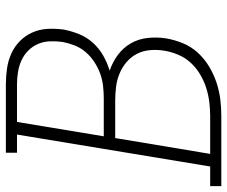

<svg xmlns="http://www.w3.org/2000/svg" viewBox="-95 -695 775 655"><g transform="rotate(-90 292.5 -367.5)"><path d="M-15 0V-38H52L161 -697H99V-735H332Q360 -735 387 -731Q414 -727 438 -716Q462 -705 480.5 -686.5Q499 -668 509.5 -644Q520 -620 521.5 -592.5Q523 -565 519 -537Q514 -511 503.5 -485Q493 -459 474 -438Q455 -417 430.5 -403Q406 -389 379 -381Q408 -371 432.5 -353Q457 -335 472 -309Q487 -283 490.5 -251.5Q494 -220 489 -188Q484 -159 472.5 -131Q461 -103 440.5 -80.5Q420 -58 393.5 -42Q367 -26 338.5 -16.5Q310 -7 281.5 -3.5Q253 0 224 0ZM285 -401Q306 -401 327.5 -403.5Q349 -406 369.5 -413.5Q390 -421 409 -433.5Q428 -446 442.5 -463Q457 -480 465 -500.5Q473 -521 477 -542Q480 -564 479 -585.5Q478 -607 470 -625.5Q462 -644 447.5 -658.5Q433 -673 414.5 -681.5Q396 -690 375 -693.5Q354 -697 332 -697H204L155 -401ZM95 -38H224Q248 -38 272 -41Q296 -44 320 -51.5Q344 -59 366.5 -72.5Q389 -86 406 -104.5Q423 -123 433 -146.5Q443 -170 447 -194Q451 -218 449 -242.5Q447 -267 436.5 -287.5Q426 -308 408.5 -323Q391 -338 369.5 -347Q348 -356 324 -359Q300 -362 276 -362H149Z"/></g></svg>

Font: Iosevka Etoile XLtObl
Style: Regular
Weight: 200
Italic angle: -9°
Designer: Belleve Invis
Foundry: Belleve Invis
Version: Version 15.5.2; ttfautohint (v1.8.4)